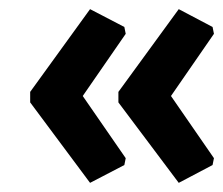

<svg xmlns="http://www.w3.org/2000/svg" viewBox="-20 -439 488 420"><path d="M371 -39 239 -215V-238L371 -419L445 -380L448 -365L354 -229L448 -93L445 -78ZM177 -39 46 -215V-238L177 -419L252 -380L255 -365L161 -229L255 -93L252 -78Z"/></svg>

Font: Alegreya Sans ExtraBold
Style: Regular
Weight: 800
Designer: Juan Pablo del Peral
Foundry: Huerta Tipografica
Version: Version 2.007